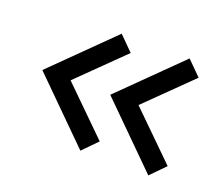

<svg xmlns="http://www.w3.org/2000/svg" viewBox="-80 -611 775 664"><g transform="rotate(20 307.0 -278.5)"><path d="M269 -64 50 -281 265 -493 317 -441 154 -281 321 -117ZM519 -64 300 -281 515 -493 567 -441 404 -281 571 -117Z"/></g></svg>

Font: Exo Thin Medium
Style: Regular
Weight: 500
Version: Version 2.000